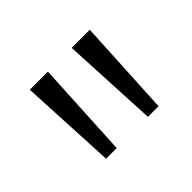

<svg xmlns="http://www.w3.org/2000/svg" viewBox="-76 -798 600 600"><g transform="rotate(-45 224.0 -497.5)"><path d="M108 -337 92 -658H172L155 -337ZM293 -337 277 -658H357L340 -337Z"/></g></svg>

Font: EauTestInfant Medium
Style: Regular
Weight: 500
Designer: Christian Thalmann (Catharsis Fonts)
Version: Version 0.001;PS 000.001;hotconv 1.0.88;makeotf.lib2.5.64775